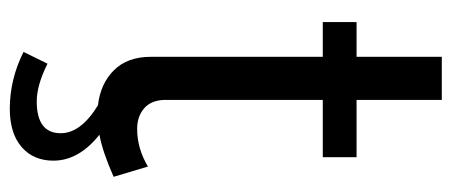

<svg xmlns="http://www.w3.org/2000/svg" viewBox="-285 -451 922 392"><g transform="rotate(90 176.0 -255.0)"><path d="M255 3Q308 45 308 97Q308 138 280 162Q252 186 202 186Q142 186 86 158L110 109Q154 131 187 131Q252 131 252 82Q252 41 195 6Q151 1 123.5 -26.5Q96 -54 96 -102V-453H25V-522H96V-696H184V-522H301V-453H184V-129Q185 -102 201.5 -88Q218 -74 243 -74Q283 -74 320 -96L341 -26Q289 -3 255 3Z"/></g></svg>

Font: Raleway-v4020 Medium
Style: Regular
Weight: 500
Designer: Matt McInerney, Pablo Impallari, Rodrigo Fuenzalida
Foundry: Matt McInerney, Pablo Impallari, Rodrigo Fuenzalida
Version: Version 4.020;PS 004.020;hotconv 1.0.88;makeotf.lib2.5.64775